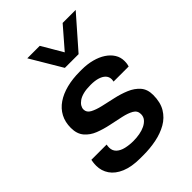

<svg xmlns="http://www.w3.org/2000/svg" viewBox="-221 -864 979 979"><g transform="rotate(-45 268.5 -374.0)"><path d="M204 10Q142 10 100.5 -7.5Q59 -25 38.5 -55Q18 -85 18 -122Q18 -135 19.5 -145.5Q21 -156 22 -161H132Q131 -154 130.5 -150Q130 -146 130 -141Q130 -118 145.5 -103.5Q161 -89 187 -83Q213 -77 242 -77Q265 -77 287 -81Q309 -85 326.5 -93.5Q344 -102 355 -115Q366 -128 366 -147Q366 -172 344 -184.5Q322 -197 287.5 -204.5Q253 -212 214.5 -220Q176 -228 141.5 -241.5Q107 -255 85 -281Q63 -307 63 -350Q63 -392 80 -424Q97 -456 128.5 -477.5Q160 -499 203 -510Q246 -521 298 -521H312Q352 -521 386 -512Q420 -503 445 -486.5Q470 -470 484 -447.5Q498 -425 498 -398Q498 -386 496.5 -377Q495 -368 493 -363H384Q385 -367 385.5 -371Q386 -375 386 -378Q386 -395 375 -407.5Q364 -420 342.5 -427Q321 -434 289 -434Q258 -434 236.5 -428.5Q215 -423 201.5 -413.5Q188 -404 181.5 -393Q175 -382 175 -371Q175 -349 197 -337Q219 -325 253.5 -317Q288 -309 327 -300.5Q366 -292 400.5 -277.5Q435 -263 457 -238Q479 -213 479 -172Q479 -119 458 -84Q437 -49 401 -28.5Q365 -8 320 1Q275 10 227 10ZM506 -758 357 -588H258L157 -758H247L339 -601H276L412 -758Z"/></g></svg>

Font: Chivo Medium Medium
Style: Italic
Weight: 500
Italic angle: -8.05°
Version: Version 2.002